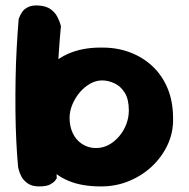

<svg xmlns="http://www.w3.org/2000/svg" viewBox="-20 -670 678 690"><path d="M343 0Q274 0 226.5 -20Q179 -40 151.5 -74.5Q124 -109 111.5 -153.5Q99 -198 99 -248Q99 -309 115.5 -356Q132 -403 163.5 -435Q195 -467 242 -483.5Q289 -500 349 -499Q402 -499 448 -481.5Q494 -464 528.5 -431.5Q563 -399 582.5 -352Q602 -305 602 -244Q603 -194 582.5 -150Q562 -106 526.5 -72.5Q491 -39 444 -19.5Q397 0 343 0ZM120 0Q95 0 79.5 -11Q64 -22 57 -35.5Q50 -49 47.5 -59.5Q45 -70 45 -70Q41 -114 38.5 -165Q36 -216 35.5 -272.5Q35 -329 36 -386Q37 -443 40 -497.5Q43 -552 47 -601Q47 -601 50 -609Q53 -617 60 -627.5Q67 -638 82 -645Q97 -652 121 -650Q147 -648 162.5 -636.5Q178 -625 185.5 -610.5Q193 -596 196 -586Q199 -576 199 -576Q195 -536 191.5 -483.5Q188 -431 185.5 -372.5Q183 -314 181.5 -253.5Q180 -193 180.5 -135.5Q181 -78 184 -29Q184 -29 179 -22Q174 -15 161 -7.5Q148 0 120 0ZM325 -138Q350 -138 371 -149.5Q392 -161 408.5 -180.5Q425 -200 434 -224Q443 -248 443 -273Q443 -313 428.5 -336.5Q414 -360 391.5 -370.5Q369 -381 347 -381Q325 -381 304.5 -369.5Q284 -358 267.5 -339Q251 -320 240.5 -295.5Q230 -271 230 -246Q230 -216 241.5 -191.5Q253 -167 275 -152.5Q297 -138 325 -138Z"/></svg>

Font: Sour Gummy Black
Style: Bold
Weight: 700
Version: Version 1.000